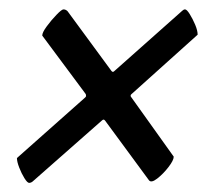

<svg xmlns="http://www.w3.org/2000/svg" viewBox="-20 -448 451 415"><path d="M43 -52.7Q39.1 -52.7 32.7 -63Q26.4 -73.2 21.5 -85.9Q16.6 -98.6 16.6 -106.4L164.1 -237.3Q166 -239.3 166 -240.2Q166 -244.1 165 -245.1L71.3 -371.1Q71.3 -377.9 81.1 -391.1Q90.8 -404.3 102.1 -416Q113.3 -427.7 117.2 -427.7Q122.1 -427.7 126 -423.8L220.7 -294.9Q223.6 -291 226.6 -293.9L374 -424.8Q377 -427.7 379.9 -427.7Q383.8 -427.7 390.1 -417.5Q396.5 -407.2 401.9 -394.5Q407.2 -381.8 407.2 -373L263.7 -244.1Q261.7 -242.2 262.7 -239.3L355.5 -109.4Q355.5 -101.6 344.2 -86.9Q333 -72.3 319.8 -62Q306.6 -51.8 301.8 -58.6L207 -187.5Q205.1 -189.5 204.1 -189.5Q202.1 -189.5 200.2 -187.5L52.7 -57.6Q47.9 -52.7 43 -52.7Z"/></svg>

Font: Crimson Text
Style: Bold Italic
Weight: 700
Italic angle: -11°
Designer: Sebastian Kosch
Foundry: Sebastian Kosch
Version: Version 1.100; ttfautohint (v1.8.4)